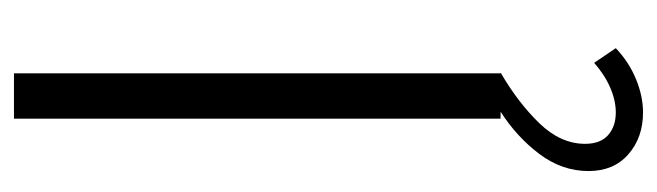

<svg xmlns="http://www.w3.org/2000/svg" viewBox="-353 -384 941 275"><g transform="rotate(-90 117.5 -246.5)"><path d="M85 -697H150V0H151Q108 25 78.5 55.5Q49 86 49 121Q49 143 61.5 154Q74 165 94 165Q111 165 129.5 157Q148 149 165 134L186 165Q166 184 141.5 194Q117 204 94 204Q58 204 34 183Q10 162 10 126Q10 88 34.5 55.5Q59 23 95 0H85Z"/></g></svg>

Font: Hanken Grotesk Light
Style: Regular
Weight: 300
Designer: Alfredo Marco Pradil
Foundry: Hanken Design Co.
Version: Version 3.014